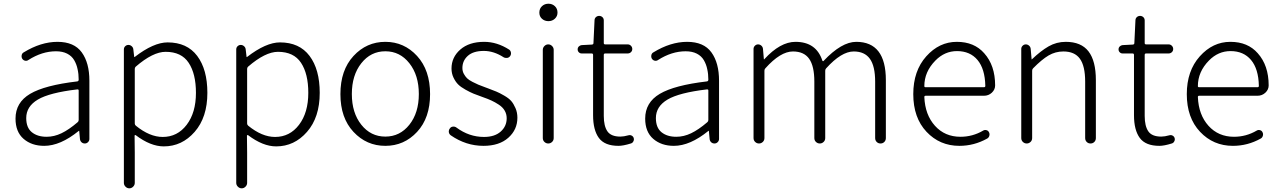

<svg xmlns="http://www.w3.org/2000/svg" viewBox="-20 -772 6887 1033"><path d="M217.8 12.7Q150.4 12.7 106.9 -24.9Q63.5 -62.5 63.5 -133.8Q63.5 -220.7 142.1 -267.1Q220.7 -313.5 395.5 -334Q403.3 -335 403.3 -343.8Q403.3 -374 397.5 -399.4Q392.6 -424.8 379.4 -447.8Q366.2 -470.7 341.3 -483.4Q316.4 -496.1 281.2 -496.1Q206.1 -496.1 132.8 -449.2Q125 -443.4 115.2 -445.3Q105.5 -447.3 99.6 -456.1Q94.7 -464.8 96.7 -475.1Q98.6 -485.4 107.4 -490.2Q200.2 -546.9 289.1 -546.9Q378.9 -546.9 419.9 -490.2Q460.9 -433.6 460.9 -337.9V-24.4Q460.9 -14.6 453.6 -7.3Q446.3 0 436.5 0Q425.8 0 418.5 -6.8Q411.1 -13.7 410.2 -24.4L406.2 -67.4Q406.2 -68.4 405.3 -68.4Q404.3 -68.4 403.3 -67.4Q304.7 12.7 217.8 12.7ZM230.5 -36.1Q271.5 -36.1 311 -55.2Q350.6 -74.2 397.5 -114.3Q403.3 -119.1 403.3 -126V-285.2Q403.3 -291 397.5 -291Q396.5 -291 395.5 -291Q246.1 -273.4 183.6 -236.3Q121.1 -199.2 121.1 -136.7Q121.1 -85 151.4 -60.5Q181.6 -36.1 230.5 -36.1Z M646.5 211.9V-505.9Q646.5 -516.6 653.8 -523.4Q661.1 -530.3 670.9 -530.3Q680.7 -530.3 688.5 -523.4Q696.3 -516.6 697.3 -506.8L702.1 -465.8Q702.1 -464.8 703.1 -464.8Q704.1 -464.8 705.1 -465.8Q806.6 -543.9 881.8 -543.9Q986.3 -543.9 1041 -471.2Q1095.7 -398.4 1095.7 -272.5Q1095.7 -140.6 1027.3 -62.5Q959 15.6 861.3 15.6Q790 15.6 710 -44.9Q708 -45.9 706.1 -44.9Q704.1 -43.9 704.1 -42L705.1 48.8V211.9Q705.1 223.6 696.3 232.4Q687.5 241.2 675.8 241.2Q664.1 241.2 655.3 232.4Q646.5 223.6 646.5 211.9ZM855.5 -35.2Q934.6 -35.2 984.4 -100.6Q1034.2 -166 1034.2 -272.5Q1034.2 -375 995.1 -434.1Q956.1 -493.2 871.1 -493.2Q802.7 -493.2 710 -413.1Q705.1 -408.2 705.1 -401.4V-107.4Q705.1 -100.6 710.9 -95.7Q785.2 -35.2 855.5 -35.2Z M1251 211.9V-505.9Q1251 -516.6 1258.3 -523.4Q1265.6 -530.3 1275.4 -530.3Q1285.2 -530.3 1293 -523.4Q1300.8 -516.6 1301.8 -506.8L1306.6 -465.8Q1306.6 -464.8 1307.6 -464.8Q1308.6 -464.8 1309.6 -465.8Q1411.1 -543.9 1486.3 -543.9Q1590.8 -543.9 1645.5 -471.2Q1700.2 -398.4 1700.2 -272.5Q1700.2 -140.6 1631.8 -62.5Q1563.5 15.6 1465.8 15.6Q1394.5 15.6 1314.5 -44.9Q1312.5 -45.9 1310.5 -44.9Q1308.6 -43.9 1308.6 -42L1309.6 48.8V211.9Q1309.6 223.6 1300.8 232.4Q1292 241.2 1280.3 241.2Q1268.6 241.2 1259.8 232.4Q1251 223.6 1251 211.9ZM1460 -35.2Q1539.1 -35.2 1588.9 -100.6Q1638.7 -166 1638.7 -272.5Q1638.7 -375 1599.6 -434.1Q1560.5 -493.2 1475.6 -493.2Q1407.2 -493.2 1314.5 -413.1Q1309.6 -408.2 1309.6 -401.4V-107.4Q1309.6 -100.6 1315.4 -95.7Q1389.6 -35.2 1460 -35.2Z M1811.5 -265.6Q1811.5 -394.5 1881.8 -470.7Q1952.1 -546.9 2053.2 -546.9Q2154.3 -546.9 2224.1 -470.7Q2293.9 -394.5 2293.9 -265.6Q2293.9 -137.7 2224.1 -62.5Q2154.3 12.7 2053.2 12.7Q1952.1 12.7 1881.8 -62.5Q1811.5 -137.7 1811.5 -265.6ZM1923.8 -101.1Q1974.6 -37.1 2053.2 -37.1Q2131.8 -37.1 2182.6 -101.1Q2233.4 -165 2233.4 -266.1Q2233.4 -367.2 2182.6 -431.6Q2131.8 -496.1 2053.2 -496.1Q1974.6 -496.1 1923.8 -431.6Q1873 -367.2 1873 -266.1Q1873 -165 1923.8 -101.1Z M2581.1 12.7Q2487.3 12.7 2405.3 -43.9Q2394.5 -51.8 2394.5 -65.4Q2394.5 -74.2 2400.4 -81.1Q2406.2 -89.8 2417 -90.8Q2427.7 -91.8 2435.5 -85.9Q2503.9 -35.2 2584 -35.2Q2641.6 -35.2 2673.8 -64Q2706.1 -92.8 2706.1 -135.7Q2706.1 -158.2 2695.3 -176.8Q2684.6 -195.3 2663.6 -209Q2642.6 -222.7 2623.5 -231.4Q2604.5 -240.2 2576.2 -250Q2545.9 -260.7 2527.8 -268.1Q2509.8 -275.4 2484.4 -289.6Q2459 -303.7 2444.8 -317.9Q2430.7 -332 2419.9 -354.5Q2409.2 -377 2409.2 -403.3Q2409.2 -463.9 2456.5 -505.4Q2503.9 -546.9 2585 -546.9Q2654.3 -546.9 2719.7 -504.9Q2727.5 -499 2729 -488.8Q2730.5 -478.5 2724.6 -470.2Q2718.8 -461.9 2708.5 -460.4Q2698.2 -459 2689.5 -463.9Q2636.7 -498 2583 -498Q2526.4 -498 2497.1 -471.7Q2467.8 -445.3 2467.8 -406.2Q2467.8 -388.7 2475.6 -374.5Q2483.4 -360.4 2492.7 -351.1Q2502 -341.8 2522 -331.5Q2542 -321.3 2553.7 -316.4Q2565.4 -311.5 2591.8 -301.8Q2595.7 -300.8 2602.5 -297.9Q2633.8 -286.1 2650.4 -279.3Q2667 -272.5 2692.4 -257.8Q2717.8 -243.2 2730.5 -228.5Q2743.2 -213.9 2753.4 -190.4Q2763.7 -167 2763.7 -138.7Q2763.7 -74.2 2714.8 -30.8Q2666 12.7 2581.1 12.7Z M2900.4 -29.3V-503.9Q2900.4 -515.6 2909.2 -524.4Q2918 -533.2 2929.7 -533.2Q2941.4 -533.2 2950.2 -524.4Q2959 -515.6 2959 -503.9V-29.3Q2959 -16.6 2950.2 -8.3Q2941.4 0 2929.7 0Q2918 0 2909.2 -8.3Q2900.4 -16.6 2900.4 -29.3ZM2930.7 -658.2Q2910.2 -658.2 2896 -670.9Q2881.8 -683.6 2881.8 -704.1Q2881.8 -725.6 2896 -738.8Q2910.2 -752 2930.7 -752Q2951.2 -752 2965.3 -738.8Q2979.5 -725.6 2979.5 -704.1Q2979.5 -684.6 2965.3 -671.4Q2951.2 -658.2 2930.7 -658.2Z M3307.6 12.7Q3233.4 12.7 3202.1 -29.8Q3170.9 -72.3 3170.9 -152.3V-476.6Q3170.9 -484.4 3163.1 -484.4H3109.4Q3100.6 -484.4 3094.2 -490.7Q3087.9 -497.1 3087.9 -506.3Q3087.9 -515.6 3094.2 -522Q3100.6 -528.3 3109.4 -529.3L3165 -532.2Q3172.9 -533.2 3172.9 -540L3178.7 -662.1Q3178.7 -672.9 3186 -679.7Q3193.4 -686.5 3203.6 -686.5Q3213.9 -686.5 3221.2 -679.7Q3228.5 -672.9 3228.5 -662.1V-540Q3228.5 -533.2 3236.3 -533.2H3357.4Q3367.2 -533.2 3374.5 -525.9Q3381.8 -518.6 3381.8 -508.3Q3381.8 -498 3374.5 -491.2Q3367.2 -484.4 3357.4 -484.4H3236.3Q3228.5 -484.4 3228.5 -476.6V-148.4Q3228.5 -93.8 3248 -65.4Q3267.6 -37.1 3317.4 -37.1Q3335.9 -37.1 3360.4 -43.9Q3370.1 -46.9 3378.4 -42.5Q3386.7 -38.1 3389.6 -29.3Q3390.6 -25.4 3390.6 -22.5Q3390.6 -16.6 3387.7 -11.7Q3383.8 -2.9 3374 0Q3333 12.7 3307.6 12.7Z M3605.5 12.7Q3538.1 12.7 3494.6 -24.9Q3451.2 -62.5 3451.2 -133.8Q3451.2 -220.7 3529.8 -267.1Q3608.4 -313.5 3783.2 -334Q3791 -335 3791 -343.8Q3791 -374 3785.2 -399.4Q3780.3 -424.8 3767.1 -447.8Q3753.9 -470.7 3729 -483.4Q3704.1 -496.1 3668.9 -496.1Q3593.8 -496.1 3520.5 -449.2Q3512.7 -443.4 3502.9 -445.3Q3493.2 -447.3 3487.3 -456.1Q3482.4 -464.8 3484.4 -475.1Q3486.3 -485.4 3495.1 -490.2Q3587.9 -546.9 3676.8 -546.9Q3766.6 -546.9 3807.6 -490.2Q3848.6 -433.6 3848.6 -337.9V-24.4Q3848.6 -14.6 3841.3 -7.3Q3834 0 3824.2 0Q3813.5 0 3806.2 -6.8Q3798.8 -13.7 3797.9 -24.4L3793.9 -67.4Q3793.9 -68.4 3793 -68.4Q3792 -68.4 3791 -67.4Q3692.4 12.7 3605.5 12.7ZM3618.2 -36.1Q3659.2 -36.1 3698.7 -55.2Q3738.3 -74.2 3785.2 -114.3Q3791 -119.1 3791 -126V-285.2Q3791 -291 3785.2 -291Q3784.2 -291 3783.2 -291Q3633.8 -273.4 3571.3 -236.3Q3508.8 -199.2 3508.8 -136.7Q3508.8 -85 3539.1 -60.5Q3569.3 -36.1 3618.2 -36.1Z M4034.2 -29.3V-508.8Q4034.2 -518.6 4041.5 -525.9Q4048.8 -533.2 4058.6 -533.2Q4068.4 -533.2 4076.2 -526.4Q4084 -519.5 4085 -508.8L4089.8 -453.1Q4089.8 -452.1 4090.8 -452.1Q4091.8 -452.1 4091.8 -453.1Q4177.7 -546.9 4259.8 -546.9Q4371.1 -546.9 4404.3 -446.3Q4405.3 -443.4 4407.7 -442.9Q4410.2 -442.4 4411.1 -444.3Q4507.8 -546.9 4586.9 -546.9Q4746.1 -546.9 4746.1 -340.8V-29.3Q4746.1 -16.6 4737.8 -8.3Q4729.5 0 4717.3 0Q4705.1 0 4696.8 -8.3Q4688.5 -16.6 4688.5 -29.3V-333Q4688.5 -416 4660.2 -455.6Q4631.8 -495.1 4573.2 -495.1Q4506.8 -495.1 4424.8 -404.3Q4419.9 -399.4 4419.9 -391.6V-29.3Q4419.9 -16.6 4411.1 -8.3Q4402.3 0 4390.6 0Q4378.9 0 4370.1 -8.3Q4361.3 -16.6 4361.3 -29.3V-333Q4361.3 -416 4333.5 -455.6Q4305.7 -495.1 4246.1 -495.1Q4178.7 -495.1 4097.7 -404.3Q4092.8 -399.4 4092.8 -391.6V-29.3Q4092.8 -16.6 4084 -8.3Q4075.2 0 4063.5 0Q4051.8 0 4043 -8.3Q4034.2 -16.6 4034.2 -29.3Z M5141.6 12.7Q5036.1 12.7 4964.8 -63Q4893.6 -138.7 4893.6 -265.6Q4893.6 -390.6 4963.4 -468.8Q5033.2 -546.9 5127.9 -546.9Q5221.7 -546.9 5275.4 -485.4Q5334 -419.9 5334 -312.5Q5334 -290 5316.4 -273.4Q5298.8 -256.8 5273.4 -256.8H4960Q4953.1 -256.8 4953.1 -250Q4957 -154.3 5010.3 -95.2Q5063.5 -36.1 5147.5 -36.1Q5212.9 -36.1 5269.5 -69.3Q5277.3 -74.2 5287.1 -71.8Q5296.9 -69.3 5300.8 -60.5Q5305.7 -51.8 5302.7 -41.5Q5299.8 -31.2 5291 -26.4Q5220.7 12.7 5141.6 12.7ZM4953.1 -308.6Q4953.1 -302.7 4960 -302.7H5273.4Q5281.2 -302.7 5281.2 -309.6Q5281.2 -310.5 5281.2 -310.5Q5279.3 -401.4 5239.3 -449.2Q5199.2 -497.1 5128.9 -497.1Q5062.5 -497.1 5012.7 -446.3Q4953.1 -385.7 4953.1 -308.6Z M5474.6 -29.3V-508.8Q5474.6 -518.6 5481.9 -525.9Q5489.3 -533.2 5499 -533.2Q5508.8 -533.2 5516.6 -526.4Q5524.4 -519.5 5525.4 -508.8L5530.3 -453.1Q5530.3 -452.1 5531.2 -452.1Q5532.2 -452.1 5532.2 -453.1Q5579.1 -498 5621.6 -522.5Q5664.1 -546.9 5713.9 -546.9Q5796.9 -546.9 5836.4 -495.6Q5876 -444.3 5876 -340.8V-29.3Q5876 -16.6 5867.7 -8.3Q5859.4 0 5847.2 0Q5835 0 5826.7 -8.3Q5818.4 -16.6 5818.4 -29.3V-333Q5818.4 -417 5790 -456.1Q5761.7 -495.1 5701.2 -495.1Q5658.2 -495.1 5621.6 -473.6Q5585 -452.1 5538.1 -404.3Q5533.2 -399.4 5533.2 -391.6V-29.3Q5533.2 -16.6 5524.4 -8.3Q5515.6 0 5503.9 0Q5492.2 0 5483.4 -8.3Q5474.6 -16.6 5474.6 -29.3Z M6217.8 12.7Q6143.6 12.7 6112.3 -29.8Q6081.1 -72.3 6081.1 -152.3V-476.6Q6081.1 -484.4 6073.2 -484.4H6019.5Q6010.7 -484.4 6004.4 -490.7Q5998 -497.1 5998 -506.3Q5998 -515.6 6004.4 -522Q6010.7 -528.3 6019.5 -529.3L6075.2 -532.2Q6083 -533.2 6083 -540L6088.9 -662.1Q6088.9 -672.9 6096.2 -679.7Q6103.5 -686.5 6113.8 -686.5Q6124 -686.5 6131.3 -679.7Q6138.7 -672.9 6138.7 -662.1V-540Q6138.7 -533.2 6146.5 -533.2H6267.6Q6277.3 -533.2 6284.7 -525.9Q6292 -518.6 6292 -508.3Q6292 -498 6284.7 -491.2Q6277.3 -484.4 6267.6 -484.4H6146.5Q6138.7 -484.4 6138.7 -476.6V-148.4Q6138.7 -93.8 6158.2 -65.4Q6177.7 -37.1 6227.5 -37.1Q6246.1 -37.1 6270.5 -43.9Q6280.3 -46.9 6288.6 -42.5Q6296.9 -38.1 6299.8 -29.3Q6300.8 -25.4 6300.8 -22.5Q6300.8 -16.6 6297.9 -11.7Q6293.9 -2.9 6284.2 0Q6243.2 12.7 6217.8 12.7Z M6613.3 12.7Q6507.8 12.7 6436.5 -63Q6365.2 -138.7 6365.2 -265.6Q6365.2 -390.6 6435.1 -468.8Q6504.9 -546.9 6599.6 -546.9Q6693.4 -546.9 6747.1 -485.4Q6805.7 -419.9 6805.7 -312.5Q6805.7 -290 6788.1 -273.4Q6770.5 -256.8 6745.1 -256.8H6431.6Q6424.8 -256.8 6424.8 -250Q6428.7 -154.3 6481.9 -95.2Q6535.2 -36.1 6619.1 -36.1Q6684.6 -36.1 6741.2 -69.3Q6749 -74.2 6758.8 -71.8Q6768.6 -69.3 6772.5 -60.5Q6777.3 -51.8 6774.4 -41.5Q6771.5 -31.2 6762.7 -26.4Q6692.4 12.7 6613.3 12.7ZM6424.8 -308.6Q6424.8 -302.7 6431.6 -302.7H6745.1Q6752.9 -302.7 6752.9 -309.6Q6752.9 -310.5 6752.9 -310.5Q6751 -401.4 6710.9 -449.2Q6670.9 -497.1 6600.6 -497.1Q6534.2 -497.1 6484.4 -446.3Q6424.8 -385.7 6424.8 -308.6Z"/></svg>

Font: Gen Jyuu Gothic P Light
Style: Regular
Weight: 200
Designer: [Source Han Sans]
Ryoko NISHIZUKA  (kana & ideographs); Paul D. Hunt (Latin, Greek & Cyrillic); Wenlong ZHANG  (bopomofo
Version: Version 1.002.20150607